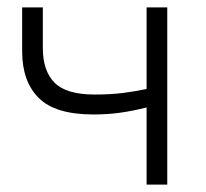

<svg xmlns="http://www.w3.org/2000/svg" viewBox="-20 -500 558 520"><path d="M377 0V-209Q339.5 -199.5 305.8 -194.8Q272 -190 233 -190Q129.5 -190 84.8 -234.8Q40 -279.5 40 -361V-480H96V-370Q96 -308 127.8 -276Q159.5 -244 236 -244Q279.5 -244 313 -248.2Q346.5 -252.5 377 -259V-480H433V0Z"/></svg>

Font: Geologica Thin
Style: Regular
Weight: 100
Designer: Sindre Bremnes, Frode Helland
Foundry: Monokrom Skriftforlag AS
Version: Version 1.010; ttfautohint (v1.8.4.7-5d5b);gftools[0.9.28]